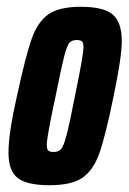

<svg xmlns="http://www.w3.org/2000/svg" viewBox="-20 -538 379 566"><path d="M5 -88Q5 -146 30 -255Q55 -371 73 -422.5Q91 -474 123 -496Q155 -518 218 -518Q285 -518 312 -495.5Q339 -473 339 -416Q339 -370 315 -255Q291 -137 273 -86.5Q255 -36 223 -14Q191 8 126 8Q60 8 32.5 -13Q5 -34 5 -88ZM201 -255Q226 -376 226 -398Q226 -412 221.5 -416Q217 -420 206 -420Q191 -420 184 -411Q177 -402 169 -371Q161 -340 144 -255L138 -227Q129 -184 123.5 -153.5Q118 -123 118 -111Q118 -98 122.5 -94Q127 -90 138 -90Q153 -90 160.5 -99Q168 -108 176.5 -140.5Q185 -173 201 -255Z"/></svg>

Font: Saira Ultra Condensed ExtraBold
Style: Italic
Weight: 800
Width: 1
Italic angle: -12°
Designer: Hector Gatti with collaboration of the Omnibus-Type team
Foundry: Omnibus-Type
Version: Version 1.001; ttfautohint (v1.8)